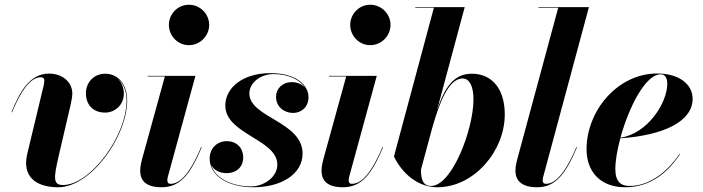

<svg xmlns="http://www.w3.org/2000/svg" viewBox="-20 -780 2964 810"><path d="M227.5 -121.5 278.5 -340.5C281.5 -354.5 285 -371.5 285 -386C285 -431.5 246 -469.5 186.5 -469.5C105.5 -469.5 63.5 -392.5 28.5 -307L31 -306.5C81 -426.5 120.5 -454 152.5 -454C162 -454 167 -449.5 167 -440.5C167 -435.5 165.5 -426.5 164.5 -420.5L95 -131C72.5 -37 129 10 225.5 10C363.5 10 516.5 -204 516.5 -356.5C516.5 -420 481.5 -469 423.5 -469C376.5 -469 342.5 -432.5 342.5 -387C342.5 -337 373.5 -305 423.5 -305C467.5 -305 502.5 -340 502.5 -384.5C502.5 -411.5 492 -435 474 -450C499.5 -431 514 -397 514 -356.5C514 -204 360 0.5 246 0.5C204 0.5 205.5 -26.5 227.5 -121.5Z M692.5 -675C692.5 -629.5 729 -589.5 777 -589.5C825 -589.5 862.5 -629.5 862.5 -675C862.5 -720.5 825 -760 777 -760C729 -760 692.5 -720.5 692.5 -675ZM831 -158.5 828.5 -159.5C774.5 -32 732.5 -4.5 699 -4.5C689.5 -4.5 686 -10.5 686 -19C686 -23.5 686.5 -28.5 688 -34L804.5 -460H603V-457.5H675.5L579 -107.5C576 -96.5 571.5 -77.5 571.5 -60C571.5 -17 597 10 661.5 10C743 10 784 -48.5 831 -158.5Z M1256.5 -132C1256.5 -267.5 1032 -283.5 1032 -386C1032 -431.5 1080 -467.5 1133.5 -467.5C1199.5 -467.5 1247 -442 1267.5 -409C1255 -424.5 1235 -433.5 1211.5 -433.5C1171.5 -433.5 1144.5 -406 1144.5 -371.5C1144.5 -329 1179.5 -303.5 1216.5 -303.5C1250 -303.5 1281.5 -327 1281.5 -370.5C1281.5 -417.5 1234 -471.5 1121 -471.5C1005.5 -471.5 930.5 -411 930.5 -334.5C930.5 -213.5 1150 -192.5 1150 -85.5C1150 -32.5 1092.5 6.5 1039.5 6.5C962 6.5 888 -25.5 871 -84.5C882 -62 907 -49.5 936.5 -49.5C974 -49.5 1006 -72.5 1006 -115.5C1006 -157.5 977 -184.5 937 -184.5C893 -184.5 864.5 -151.5 864.5 -111.5C864.5 -37 943.5 10 1050 10C1166.5 10 1256.5 -45.5 1256.5 -132Z M1457.5 -675C1457.5 -629.5 1494 -589.5 1542 -589.5C1590 -589.5 1627.5 -629.5 1627.5 -675C1627.5 -720.5 1590 -760 1542 -760C1494 -760 1457.5 -720.5 1457.5 -675ZM1596 -158.5 1593.5 -159.5C1539.5 -32 1497.5 -4.5 1464 -4.5C1454.5 -4.5 1451 -10.5 1451 -19C1451 -23.5 1451.5 -28.5 1453 -34L1569.5 -460H1368V-457.5H1440.5L1344 -107.5C1341 -96.5 1336.5 -77.5 1336.5 -60C1336.5 -17 1362 10 1426.5 10C1508 10 1549 -48.5 1596 -158.5Z M1810.5 -747.5 1642 -120C1677 -47 1744 10 1825 10C1979 10 2109.5 -141.5 2109.5 -297.5C2109.5 -400.5 2059.5 -469 1970 -469C1894.5 -469 1856 -411.5 1823.5 -314.5L1940.5 -750H1732V-747.5ZM1756 -64.5 1803.5 -240.5C1831.5 -338.5 1870.5 -449 1931.5 -449C1961.5 -449 1977.5 -414 1977.5 -361.5C1977.5 -232.5 1886 4.5 1799 4.5C1763 4.5 1756 -25.5 1756 -64.5Z M2414 -158.5 2411.5 -159.5C2358 -32.5 2315 -4.5 2283 -4.5C2273.5 -4.5 2269.5 -10 2269.5 -18.5C2269.5 -22.5 2270 -28 2271.5 -33.5L2464.5 -750H2251.5V-747.5H2335L2162 -107.5C2159.5 -97.5 2154.5 -79 2154.5 -60C2154.5 -17.5 2181.5 10 2246 10C2325 10 2367.5 -48.5 2414 -158.5Z M2576 -67.5C2576 -102 2584 -148 2597 -196.5C2780.5 -209 2902 -268 2902 -363C2902 -423 2847 -470 2752.5 -470C2587 -470 2454.5 -314.5 2454.5 -150C2454.5 -60 2509 10 2617.5 10C2729 10 2802 -58.5 2848.5 -129.5L2846.5 -130.5C2789 -45.5 2712.5 4.5 2636.5 4.5C2600 4.5 2576 -12 2576 -67.5ZM2767.5 -466.5C2788.5 -466.5 2795 -447 2795 -426.5C2795 -346 2712.5 -216.5 2597.5 -199C2632 -325 2702 -466.5 2767.5 -466.5Z"/></svg>

Font: Bodoni* 72pt
Style: Bold Italic
Weight: 700
Italic angle: -13°
Version: Version 2.3